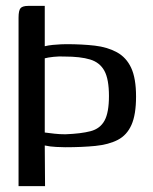

<svg xmlns="http://www.w3.org/2000/svg" viewBox="-20 -524 518 652"><path d="M43 108V-464Q43 -489 50 -496.5Q57 -504 76 -504H132V-367Q144 -370 159 -371.5Q174 -373 186.5 -373.5Q199 -374 205 -374Q259 -374 302 -369Q345 -364 377 -346.5Q409 -329 425.5 -293.5Q442 -258 442 -196Q442 -135 426.5 -100Q411 -65 380 -49Q349 -33 304 -28.5Q259 -24 202 -24Q192 -24 171 -25Q150 -26 132 -30L133 108ZM350 -198Q350 -255 334.5 -283.5Q319 -312 286 -322Q253 -332 199 -332Q181 -333 162 -331Q143 -329 132 -326V-74Q147 -72 165 -70Q183 -68 202 -68Q255 -70 287.5 -78.5Q320 -87 335 -114.5Q350 -142 350 -198Z"/></svg>

Font: Genos Thin Medium
Style: Regular
Weight: 500
Version: Version 1.010